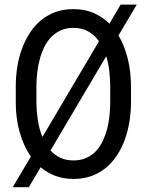

<svg xmlns="http://www.w3.org/2000/svg" viewBox="-20 -760 640 826"><path d="M543.5 -314.5Q543 -276.4 536.9 -237.5Q530.8 -198.7 518.1 -162.6Q505.4 -126.5 485.6 -95.2Q465.8 -64 438.5 -40.5Q411.1 -17.1 375.7 -3.7Q340.3 9.8 296.4 9.8Q252 9.8 217.3 -3.7Q182.6 -17.1 154.8 -40.5L104 45.4H34.7L112.8 -86.4Q96.2 -110.4 84 -137.7Q71.8 -165 63.7 -194.3Q55.7 -223.6 51.8 -254.2Q47.9 -284.7 47.9 -314.5V-395.5Q48.3 -433.6 54.4 -472.4Q60.5 -511.2 73.5 -547.4Q86.4 -583.5 106.2 -615Q126 -646.5 153.3 -670.2Q180.7 -693.8 216.1 -707.3Q251.5 -720.7 295.4 -720.7Q345.2 -720.7 383.5 -703.9Q421.9 -687 450.7 -658.2L499 -740.2H568.4L489.7 -607.4Q503.4 -584.5 513.4 -558.8Q523.4 -533.2 530 -506.1Q536.6 -479 539.8 -450.9Q543 -422.9 543.5 -395.5ZM136.7 -314.5Q137.2 -280.8 142.8 -242.9Q148.4 -205.1 162.6 -170.9L405.8 -582.5Q387.7 -608.4 360.6 -624.3Q333.5 -640.1 295.4 -640.1Q264.2 -640.1 240.2 -628.9Q216.3 -617.7 198.7 -598.9Q181.2 -580.1 169.4 -555.4Q157.7 -530.8 150.6 -503.7Q143.6 -476.6 140.4 -449Q137.2 -421.4 136.7 -396.5ZM454.1 -396.5Q453.6 -424.8 450 -456.3Q446.3 -487.8 437 -518.1L197.3 -112.8Q215.3 -92.8 239.7 -81.3Q264.2 -69.8 296.4 -69.8Q328.1 -69.8 352.3 -81.1Q376.5 -92.3 393.8 -111.1Q411.1 -129.9 422.6 -154.5Q434.1 -179.2 441.2 -206.3Q448.2 -233.4 450.9 -261.2Q453.6 -289.1 454.1 -314.5Z"/></svg>

Font: TypoPRO Roboto Mono
Style: Regular
Weight: 400
Designer: Google
Version: Version 2.000986; 2015; ttfautohint (v1.3)